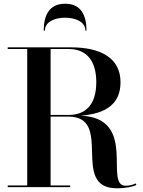

<svg xmlns="http://www.w3.org/2000/svg" viewBox="-20 -1004 766 1030"><path d="M438 -840H444C444 -918.5 417 -984 329.5 -984C242 -984 214.5 -918.5 214.5 -840H221C221 -888 275.5 -909 329.5 -909C383.5 -909 438 -888 438 -840ZM21.5 -9V0H356.5V-9H251.5V-378.5H346.5C592.5 -378.5 353.5 6 606.5 6C657 6 695.5 -3 711.5 -12L708 -20C694 -13 675 -7.5 654 -7.5C535 -7.5 722 -370.5 413.5 -383.5C549.5 -394 626.5 -447 626.5 -563C626.5 -693 520 -750 361.5 -750H21.5V-741H126V-9ZM349 -741C445 -741 496.5 -677 496.5 -563C496.5 -449 445 -387.5 349 -387.5H251.5V-741Z"/></svg>

Font: Bodoni* 24pt Medium
Style: Regular
Weight: 500
Version: Version 2.3